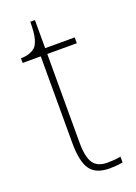

<svg xmlns="http://www.w3.org/2000/svg" viewBox="-131 -711 548 776"><g transform="rotate(-20 143.0 -323.5)"><path d="M202 10Q144 10 119.5 -24Q95 -58 95 -141V-511H17V-531Q38 -531 53.5 -536.5Q69 -542 79 -551Q89 -560 96 -584Q103 -608 103 -657H123V-536H250V-511H123V-132Q123 -68 141 -41.5Q159 -15 201 -15Q218 -15 230.5 -16Q243 -17 259 -20V5Q243 8 229.5 9Q216 10 202 10Z"/></g></svg>

Font: Noto Serif Ethiopic Thin
Style: Regular
Weight: 250
Version: Version 2.102